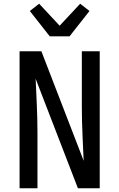

<svg xmlns="http://www.w3.org/2000/svg" viewBox="-20 -1010 640 1030"><path d="M85 0V-735H202L429 -147Q429 -152 428.5 -156.5Q428 -161 428 -165L423 -276Q421 -317 420 -358.5Q419 -400 419 -441V-735H515V0H398L171 -588Q171 -583 171.5 -578.5Q172 -574 172 -570L177 -459Q179 -418 180 -376.5Q181 -335 181 -294V0ZM247 -815 140 -951 190 -990 300 -872 410 -990 460 -951 353 -815Z"/></svg>

Font: Iosevka Aile Medium
Style: Regular
Weight: 500
Designer: Belleve Invis
Foundry: Belleve Invis
Version: Version 27.3.5; ttfautohint (v1.8.4)